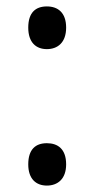

<svg xmlns="http://www.w3.org/2000/svg" viewBox="-20 -566 293 598"><path d="M68 -480C68 -434 92 -413 126 -413C159 -413 186 -433 186 -480C186 -527 160 -546 126 -546C91 -546 68 -527 68 -480ZM68 -54C68 -9 92 12 126 12C159 12 186 -8 186 -54C186 -102 160 -120 126 -120C91 -120 68 -101 68 -54Z"/></svg>

Font: Noto Sans Thai Looped SemiCondensed
Style: Regular
Weight: 400
Width: 4
Designer: Sasikarn Vongin, Ben Mitchell
Foundry: The Fontpad Ltd
Version: Version 1.001